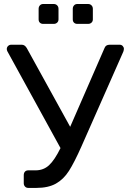

<svg xmlns="http://www.w3.org/2000/svg" viewBox="-20 -919 626 939"><path d="M13.2 -679.2Q13.2 -688 19.5 -694.1Q25.9 -700.2 34.2 -700.2H86.9Q101.1 -700.2 110.8 -684.1L323.2 -298.8L491.2 -684.1Q497.1 -700.2 516.1 -700.2H565.9Q574.2 -700.2 580.1 -694.1Q585.9 -688 585.9 -680.2Q585.9 -674.3 583 -666L378.9 -204.1Q343.8 -125 317.4 -83.5Q291 -42 253.4 -21Q215.8 0 158.2 0H118.2Q108.4 0 102.3 -6.6Q96.2 -13.2 96.2 -22.9V-62Q96.2 -73.2 102.1 -79.6Q107.9 -85.9 118.2 -85.9H153.8Q192.9 -85.9 220 -111.1Q247.1 -136.2 275.9 -194.8L16.1 -668Q13.2 -673.8 13.2 -679.2ZM168.9 -824.2V-876Q168.9 -885.7 175 -892.6Q181.2 -899.4 190.9 -899.4H243.2Q252.9 -899.4 259.5 -892.8Q266.1 -886.2 266.1 -876V-824.2Q266.1 -814.5 259.5 -808.3Q252.9 -802.2 243.2 -802.2H190.9Q181.2 -802.2 175 -808.1Q168.9 -814 168.9 -824.2ZM335.9 -824.2V-876Q335.9 -885.7 342 -892.6Q348.1 -899.4 357.9 -899.4H411.1Q420.9 -899.4 427.5 -892.8Q434.1 -886.2 434.1 -876V-824.2Q434.1 -814.5 427.5 -808.3Q420.9 -802.2 411.1 -802.2H357.9Q348.1 -802.2 342 -808.1Q335.9 -814 335.9 -824.2Z"/></svg>

Font: Rubik AZ
Style: Regular
Weight: 400
Designer: Hubert and Fischer
Foundry: Hubert & Fischer
Version: Version 2.000